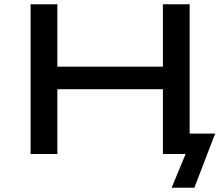

<svg xmlns="http://www.w3.org/2000/svg" viewBox="-20 -725 1055 904"><path d="M788 159 854 0H749V-96H993L895 159ZM124 0V-705H250V-411H747V-705H873V0H747V-305H250V0Z"/></svg>

Font: Nunito Sans 7pt Expanded SemiBold
Style: Regular
Weight: 600
Width: 7
Designer: Vernon Adams
Foundry: Vernon Adams
Version: Version 3.101;gftools[0.9.27]